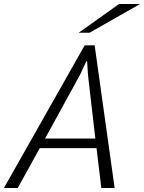

<svg xmlns="http://www.w3.org/2000/svg" viewBox="-46 -937 718 957"><path d="M435.1 -198.7H152.3L42.5 0H-26.4L376 -710.9H425.8L525.4 0H459ZM178.7 -246.6H429.2L392.6 -563L388.2 -632.3H384.8L352.5 -563.5ZM547.4 -917H651.9L400.4 -773.9H346.2Z"/></svg>

Font: Ufes Sans Light
Style: Italic
Weight: 200
Designer: Ricardo Esteves & Thais Bronze
Foundry: ProDesignUfes - Ricardo Esteves, Thais Bronze
Version: Version 2.0